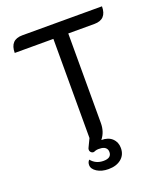

<svg xmlns="http://www.w3.org/2000/svg" viewBox="-164 -809 978 1139"><g transform="rotate(-20 325.5 -239.5)"><path d="M222 159Q222 140 234 129Q263 165 312 165Q362 165 362 127Q362 109 349.5 99Q337 89 315 89Q295 87 278 95Q268 98 259.5 91Q251 84 251 73Q251 66 255 59L279 9V-617H35Q35 -700 113 -700H616Q616 -617 538 -617H373V-52Q373 5 341 44Q385 44 409.5 67.5Q434 91 434 128Q434 171 403.5 196Q373 221 323 221Q280 221 251 202.5Q222 184 222 159Z"/></g></svg>

Font: K2D
Style: Regular
Weight: 400
Version: Version 1.000; ttfautohint (v1.6)